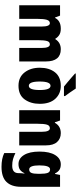

<svg xmlns="http://www.w3.org/2000/svg" viewBox="757 -1564 1046 2601"><g transform="rotate(90 1280.5 -263.0)"><path d="M646 -563Q556 -563 510 -489H504Q485 -522 453 -542.5Q421 -563 369 -563Q311 -563 275 -542Q239 -521 222 -485H217L191 -553H51V0H235V-244Q235 -331 247.5 -373Q260 -415 294 -415Q339 -415 339 -303V0H524V-260Q524 -337 535 -376Q546 -415 581 -415Q629 -415 629 -303V0H812V-360Q812 -563 646 -563Z M1386 -278Q1386 -415 1317.5 -489Q1249 -563 1143 -563Q1021 -563 959 -484.5Q897 -406 897 -278Q897 -154 961 -72Q1025 10 1141 10Q1266 10 1326 -73Q1386 -156 1386 -278ZM1084 -277Q1084 -424 1142 -424Q1199 -424 1199 -278Q1199 -130 1142 -130Q1084 -130 1084 -277ZM1179 -766H976V-756Q995 -738 1029 -709Q1063 -680 1097 -651Q1131 -622 1152 -606H1281V-620Q1263 -644 1231 -689Q1199 -734 1179 -766Z M1783 -563Q1688 -563 1643 -483H1636L1612 -553H1472V0H1656V-247Q1656 -335 1668 -375Q1680 -415 1717 -415Q1765 -415 1765 -304V0H1949V-360Q1949 -462 1903.5 -512.5Q1858 -563 1783 -563Z M2274 -418Q2310 -418 2322 -384.5Q2334 -351 2334 -282V-256Q2334 -194 2321.5 -164.5Q2309 -135 2275 -135Q2220 -135 2220 -272Q2220 -418 2274 -418ZM2205 -563Q2128 -563 2080.5 -487.5Q2033 -412 2033 -274Q2033 -139 2079.5 -64.5Q2126 10 2202 10Q2251 10 2279.5 -11Q2308 -32 2325 -70H2331Q2328 -53 2326.5 -32.5Q2325 -12 2325 2V10Q2325 95 2225 95Q2174 95 2136.5 84.5Q2099 74 2053 52V203Q2128 240 2239 240Q2380 240 2445 172Q2510 104 2510 -25V-553H2350L2336 -485H2329Q2310 -524 2281.5 -543.5Q2253 -563 2205 -563Z"/></g></svg>

Font: Noto Sans Display SemiCondensed Black
Style: Regular
Weight: 900
Width: 4
Designer: Monotype Design Team
Foundry: Monotype Imaging Inc.
Version: Version 1.900